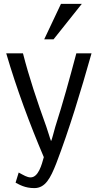

<svg xmlns="http://www.w3.org/2000/svg" viewBox="-20 -804 502 986"><path d="M255 -602H207L293 -784H400ZM450 -530C394 -332 336 -140 269 35C239 111 213 162 156 162C108 162 79 144 60 134L76 82C102 96 119 107 137 107C177 107 194 43 205 3C133 -166 65 -349 12 -530H98C128 -412 171 -283 218 -153C229 -122 236 -94 242 -80C246 -82 256 -127 264 -153C304 -278 336 -395 372 -530Z"/></svg>

Font: Repo Regular
Style: Regular
Weight: 400
Designer: Stefan Peev
Foundry: Context Ltd
Version: Version 1.502